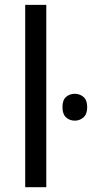

<svg xmlns="http://www.w3.org/2000/svg" viewBox="-20 -780 383 800"><path d="M172.9 0H85V-759.8H172.9ZM240.2 -333.5Q240.2 -362.8 255.1 -376Q270 -389.2 292 -389.2Q312.5 -389.2 327.9 -376Q343.3 -362.8 343.3 -333.5Q343.3 -304.7 327.9 -291Q312.5 -277.3 292 -277.3Q270 -277.3 255.1 -291Q240.2 -304.7 240.2 -333.5Z"/></svg>

Font: NotoSans
Style: Regular
Weight: 400
Designer: Monotype Design team
Foundry: Monotype Imaging Inc.
Version: Version 1.04; ttfautohint (v1.4.1)